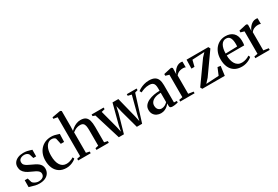

<svg xmlns="http://www.w3.org/2000/svg" viewBox="68 -1919 4381 3031"><g transform="rotate(-30 2258.0 -403.0)"><path d="M213 11Q174.5 11 139.5 2.8Q104.5 -5.5 77 -14.8Q49.5 -24 33.5 -27L34.5 -151.5H89L110.5 -78.5Q115.5 -65.5 132.5 -53.2Q149.5 -41 172.2 -32.8Q195 -24.5 217.5 -24.5Q252 -24.5 275.5 -34.2Q299 -44 311.5 -62Q324 -80 324 -105.5Q324 -130.5 307.8 -149.2Q291.5 -168 260 -185Q228.5 -202 182.5 -221.5Q137.5 -240.5 105.5 -264Q73.5 -287.5 56.2 -318.8Q39 -350 39 -391.5Q39 -437 63.5 -469.5Q88 -502 130.8 -519.8Q173.5 -537.5 227.5 -537.5Q269.5 -537.5 298.8 -531.2Q328 -525 347.8 -517.8Q367.5 -510.5 380.5 -508L379.5 -387.5H328.5L307 -457.5Q302 -470 291 -480.2Q280 -490.5 263 -496.8Q246 -503 223.5 -503Q198.5 -503 176 -494.5Q153.5 -486 139.5 -469Q125.5 -452 125.5 -426Q125.5 -396.5 142 -377Q158.5 -357.5 186 -343Q213.5 -328.5 245 -314Q276.5 -300 306 -285Q335.5 -270 358.8 -251.5Q382 -233 396 -207.8Q410 -182.5 410 -148.5Q410 -102 387 -66Q364 -30 320.2 -9.5Q276.5 11 213 11Z M707 11Q630 11 577.5 -23.2Q525 -57.5 498.2 -117.8Q471.5 -178 471.5 -255.5Q471 -316 489.5 -367.5Q508 -419 542.5 -457.5Q577 -496 626 -517.5Q675 -539 736 -539Q770 -539 798 -532.5Q826 -526 847 -518.5Q868 -511 880.5 -508L875.5 -364.5H815.5L794 -465.5Q792.5 -474 783.8 -482.2Q775 -490.5 759.8 -496.2Q744.5 -502 722 -502Q685 -502 654.8 -477Q624.5 -452 606.2 -402.5Q588 -353 588 -278.5Q588 -221 598.5 -177.2Q609 -133.5 628.8 -104.2Q648.5 -75 676.2 -60.2Q704 -45.5 738 -45.5Q763.5 -45.5 788.5 -51.5Q813.5 -57.5 834.5 -67Q855.5 -76.5 869.5 -86.5L883.5 -57Q868 -41 840.2 -25.2Q812.5 -9.5 778 0.8Q743.5 11 707 11Z M982 -43.5V-753L911 -765.5V-792.5L1056 -818.5H1069L1087.5 -805.5V-528L1084.5 -445Q1103 -465.5 1131.2 -486.5Q1159.5 -507.5 1195 -521.5Q1230.5 -535.5 1270 -535.5Q1328.5 -535.5 1360.8 -511.8Q1393 -488 1406 -441.5Q1419 -395 1419 -326V-44L1480 -31V0H1255V-31L1312 -44V-324.5Q1312 -371 1305.8 -403.2Q1299.5 -435.5 1280.8 -452.5Q1262 -469.5 1224.5 -469.5Q1197.5 -469.5 1173.5 -462.5Q1149.5 -455.5 1128.2 -443.5Q1107 -431.5 1088 -416.5V-44L1150 -31V0H921.5V-31Z M1468 -493V-522.5H1687.5V-493L1627 -478L1713 -152.5L1734 -56L1753.5 -159L1849 -522.5H1955.5L2048 -152.5L2069 -55.5L2091.5 -159L2175 -477.5L2109.5 -493V-522.5H2288.5V-493L2236.5 -478L2085.5 3H1989L1899 -326L1872.5 -442L1847 -326L1753.5 3H1660.5L1512.5 -478Z M2430 9.5Q2391 9.5 2357 -6.5Q2323 -22.5 2302 -54.8Q2281 -87 2281 -135Q2281 -182.5 2308.2 -216Q2335.5 -249.5 2380.2 -270.2Q2425 -291 2478.5 -300.8Q2532 -310.5 2584.5 -310.5V-357.5Q2584.5 -395 2576 -420.5Q2567.5 -446 2546.2 -459.2Q2525 -472.5 2486.5 -472.5Q2434.5 -472.5 2393.5 -458.2Q2352.5 -444 2326 -430L2308 -463.5Q2323 -476.5 2353.8 -493.5Q2384.5 -510.5 2426.8 -523.2Q2469 -536 2518.5 -536Q2579.5 -536 2617 -516.2Q2654.5 -496.5 2671.8 -456Q2689 -415.5 2689 -352.5V-37.5L2740.5 -35V-7Q2730 -4.5 2713.8 -0.8Q2697.5 3 2679 5.5Q2660.5 8 2642.5 8Q2615.5 8 2602 -0.5Q2588.5 -9 2588.5 -35.5V-77Q2578.5 -61.5 2556.5 -41Q2534.5 -20.5 2502.5 -5.5Q2470.5 9.5 2430 9.5ZM2474.5 -51Q2505 -51 2533.5 -65.5Q2562 -80 2584.5 -103.5V-274Q2525 -274 2482 -258.5Q2439 -243 2415.5 -214.8Q2392 -186.5 2392 -148.5Q2392 -117.5 2403 -95.8Q2414 -74 2433 -62.5Q2452 -51 2474.5 -51Z M2781.5 0V-30.5L2845.5 -43V-452L2781 -470.5V-502L2911 -531.5H2928L2945.5 -518V-489L2943 -402.5L2945 -406.5Q2948.5 -420.5 2960.8 -441.5Q2973 -462.5 2992.8 -483.5Q3012.5 -504.5 3039 -518.5Q3065.5 -532.5 3097 -532.5Q3108.5 -532.5 3115.8 -531.2Q3123 -530 3127.5 -528V-423.5Q3122.5 -427.5 3111 -431Q3099.5 -434.5 3082.5 -434.5Q3052.5 -434.5 3028 -427.8Q3003.5 -421 2984.5 -407.8Q2965.5 -394.5 2952 -375.5V-43.5L3043.5 -30V0Z M3502.5 -486.5 3279 -475.5 3250.5 -362 3195 -361.5 3199 -522.5H3595.5L3613.5 -488.5L3345 -109.5L3277.5 -35.5L3510 -48.5L3563.5 -177L3616.5 -169L3594 0H3184.5L3165.5 -34L3441 -421Z M3905.5 11Q3826.5 11 3773.2 -22Q3720 -55 3693 -115.2Q3666 -175.5 3666 -256.5Q3666 -322.5 3685.2 -374.8Q3704.5 -427 3738.2 -463.5Q3772 -500 3816.2 -519Q3860.5 -538 3910.5 -538Q4001 -538 4052.5 -489.2Q4104 -440.5 4106 -348.5Q4106.5 -317.5 4104.8 -297.2Q4103 -277 4099.5 -263H3781.5Q3782 -216 3791.5 -176.2Q3801 -136.5 3819.8 -107Q3838.5 -77.5 3867.2 -61Q3896 -44.5 3936 -44.5Q3975 -44.5 4014.2 -58.5Q4053.5 -72.5 4075.5 -90L4090.5 -59Q4073.5 -41.5 4044.5 -25.5Q4015.5 -9.5 3979.5 0.8Q3943.5 11 3905.5 11ZM3781.5 -297.5 3994.5 -303.5Q3996 -315 3996.2 -327.2Q3996.5 -339.5 3996.5 -351Q3996.5 -420.5 3975 -460.2Q3953.5 -500 3902.5 -500Q3874.5 -500 3852.2 -486.5Q3830 -473 3814.5 -447Q3799 -421 3790.5 -383.5Q3782 -346 3781.5 -297.5Z M4151 0V-30.5L4215 -43V-452L4150.5 -470.5V-502L4280.5 -531.5H4297.5L4315 -518V-489L4312.5 -402.5L4314.5 -406.5Q4318 -420.5 4330.2 -441.5Q4342.5 -462.5 4362.2 -483.5Q4382 -504.5 4408.5 -518.5Q4435 -532.5 4466.5 -532.5Q4478 -532.5 4485.2 -531.2Q4492.5 -530 4497 -528V-423.5Q4492 -427.5 4480.5 -431Q4469 -434.5 4452 -434.5Q4422 -434.5 4397.5 -427.8Q4373 -421 4354 -407.8Q4335 -394.5 4321.5 -375.5V-43.5L4413 -30V0Z"/></g></svg>

Font: Merriweather 96pt Medium
Style: Regular
Weight: 500
Version: Version 2.100